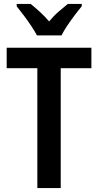

<svg xmlns="http://www.w3.org/2000/svg" viewBox="-20 -957 500 977"><path d="M289 0H170V-610H14V-714H445V-610H289ZM168 -777Q157 -798 139 -825Q121 -852 101 -878.5Q81 -905 65 -925V-937H136Q156 -921 181.5 -898Q207 -875 230 -848Q254 -877 278 -897.5Q302 -918 325 -937H396V-925Q380 -906 360 -879.5Q340 -853 322 -826Q304 -799 293 -777Z"/></svg>

Font: Noto Sans Malayalam Condensed SemiBold
Style: Regular
Weight: 600
Width: 3
Designer: Jelle Bosma - Monotype Design Team
Foundry: Monotype Imaging Inc.
Version: Version 2.104; ttfautohint (v1.8.4.7-5d5b)